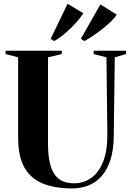

<svg xmlns="http://www.w3.org/2000/svg" viewBox="-20 -1020 716 1048"><path d="M374.5 8.5Q277.5 8.5 211.8 -19Q146 -46.5 112.5 -107.2Q79 -168 79 -268V-707L10.5 -725V-743H317.5V-725L242 -707V-236.5Q242 -174 251.8 -132Q261.5 -90 280 -65.2Q298.5 -40.5 325 -30Q351.5 -19.5 384.5 -19.5Q435.5 -19.5 476.8 -48Q518 -76.5 542 -135.2Q566 -194 566 -283.5L561 -707L491.5 -725V-743H668V-725L606.5 -707L601 -284.5Q601 -203.5 582.8 -147.5Q564.5 -91.5 533.2 -57Q502 -22.5 461 -7Q420 8.5 374.5 8.5ZM440 -796 421.5 -808.5 528 -996 617 -940Q605.5 -921.5 584 -901Q562.5 -880.5 537 -860.5Q511.5 -840.5 486 -823.5Q460.5 -806.5 441 -796ZM275 -796 256.5 -808.5 349 -999.5 435 -947.5Q419.5 -923 393.2 -894Q367 -865 336.2 -838.8Q305.5 -812.5 276 -796Z"/></svg>

Font: Merriweather 144pt
Style: Bold
Weight: 700
Version: Version 2.100